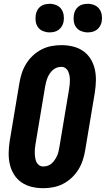

<svg xmlns="http://www.w3.org/2000/svg" viewBox="-20 -980 556 1008"><path d="M207 8Q176 8 146.5 1Q117 -6 93 -22.5Q69 -39 53.5 -64Q38 -89 31.5 -117.5Q25 -146 25.5 -177Q26 -208 31 -240L82 -545Q86 -570 94.5 -596Q103 -622 117.5 -645.5Q132 -669 153 -688.5Q174 -708 198.5 -720.5Q223 -733 249.5 -738Q276 -743 302 -743Q333 -743 362.5 -736Q392 -729 416 -712.5Q440 -696 455.5 -671Q471 -646 477.5 -617.5Q484 -589 483.5 -558Q483 -527 478 -495L427 -190Q423 -165 414.5 -139Q406 -113 391.5 -89.5Q377 -66 356 -46.5Q335 -27 310.5 -14.5Q286 -2 259.5 3Q233 8 207 8ZM207 -106Q219 -106 231 -110Q243 -114 252 -122.5Q261 -131 268 -141.5Q275 -152 280 -163Q285 -174 287.5 -186Q290 -198 292 -209L343 -514Q345 -526 346 -538Q347 -550 347 -561.5Q347 -573 344.5 -584.5Q342 -596 337.5 -606Q333 -616 323.5 -622.5Q314 -629 302 -629Q290 -629 278.5 -625Q267 -621 257.5 -612.5Q248 -604 241 -593.5Q234 -583 229.5 -572Q225 -561 222 -549Q219 -537 217 -526L166 -221Q164 -209 163 -197Q162 -185 162.5 -173.5Q163 -162 165 -150.5Q167 -139 171.5 -129Q176 -119 185.5 -112.5Q195 -106 207 -106ZM440 -810Q423 -810 406.5 -816.5Q390 -823 380 -836.5Q370 -850 367.5 -867.5Q365 -885 368 -903Q370 -915 376 -926.5Q382 -938 392.5 -946Q403 -954 415.5 -957Q428 -960 441 -960Q458 -960 474.5 -953.5Q491 -947 501 -933.5Q511 -920 514 -902.5Q517 -885 514 -867Q512 -855 505.5 -843.5Q499 -832 488.5 -824Q478 -816 465.5 -813Q453 -810 440 -810ZM240 -810Q223 -810 206.5 -816.5Q190 -823 180 -836.5Q170 -850 167.5 -867.5Q165 -885 168 -903Q170 -915 176 -926.5Q182 -938 192.5 -946Q203 -954 215.5 -957Q228 -960 241 -960Q258 -960 274.5 -953.5Q291 -947 301 -933.5Q311 -920 314 -902.5Q317 -885 314 -867Q312 -855 305.5 -843.5Q299 -832 288.5 -824Q278 -816 265.5 -813Q253 -810 240 -810Z"/></svg>

Font: Iosevka Heavy Oblique
Style: Regular
Weight: 900
Italic angle: -9°
Monospace: yes
Designer: Belleve Invis
Foundry: Belleve Invis
Version: Version 32.5.0; ttfautohint (v1.8.4)